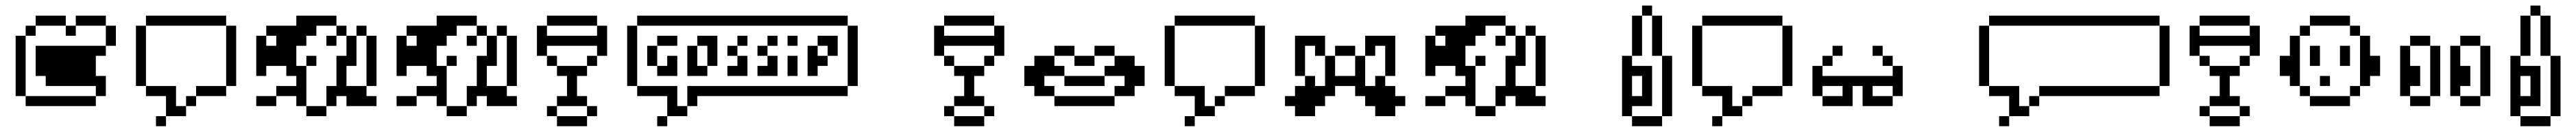

<svg xmlns="http://www.w3.org/2000/svg" viewBox="-20 -377 9178 469"><path d="M321.4 -35.7H71.4V0H321.4ZM321.4 -71.4V-35.7H357.1V-107.1H321.4V-178.6H357.1V-214.3H107.1V-107.1H142.9V-71.4ZM71.4 -35.7V-250H35.7V-35.7ZM71.4 -285.7V-250H107.1V-285.7ZM107.1 -321.4V-285.7H214.3V-321.4ZM214.3 -285.7V-250H250V-285.7ZM250 -321.4V-285.7H357.1V-321.4ZM357.1 -285.7V-214.3H392.9V-285.7Z M535.7 35.7V71.4H571.4V35.7ZM571.4 -35.7V35.7H642.9V0H607.1V-71.4H500V-35.7ZM642.9 -35.7V0H678.6V-35.7ZM678.6 -71.4V-35.7H785.7V-71.4ZM500 -71.4V-285.7H464.3V-71.4ZM500 -321.4V-285.7H785.7V-321.4ZM785.7 -285.7V-71.4H821.4V-285.7Z M892.9 -35.7V0H964.3V-35.7ZM964.3 -71.4V-35.7H1035.7V0H1071.4V-142.9H1035.7V-214.3H1071.4V-250H1107.1V-285.7H1178.6V-321.4H1035.7V-285.7H928.6V-250H964.3V-214.3H928.6V-250H892.9V-107.1H928.6V-142.9H1000V-107.1H1035.7V-71.4ZM1142.9 -71.4V0H1178.6V-35.7H1214.3V0H1321.4V-35.7H1285.7V-71.4H1214.3V-142.9H1250V-250H1214.3V-178.6H1178.6V-71.4ZM1285.7 -250V-71.4H1321.4V-250ZM1285.7 -250V-285.7H1250V-250ZM1214.3 -250V-285.7H1178.6V-250ZM1071.4 -178.6V-142.9H1107.1V-178.6ZM1071.4 0V35.7H1142.9V0ZM1142.9 -250V-214.3H1178.6V-250Z M1392.9 -35.7V0H1464.3V-35.7ZM1464.3 -71.4V-35.7H1535.7V0H1571.4V-142.9H1535.7V-214.3H1571.4V-250H1607.1V-285.7H1678.6V-321.4H1535.7V-285.7H1428.6V-250H1464.3V-214.3H1428.6V-250H1392.9V-107.1H1428.6V-142.9H1500V-107.1H1535.7V-71.4ZM1642.9 -71.4V0H1678.6V-35.7H1714.3V0H1821.4V-35.7H1785.7V-71.4H1714.3V-142.9H1750V-250H1714.3V-178.6H1678.6V-71.4ZM1785.7 -250V-71.4H1821.4V-250ZM1785.7 -250V-285.7H1750V-250ZM1714.3 -250V-285.7H1678.6V-250ZM1571.4 -178.6V-142.9H1607.1V-178.6ZM1571.4 0V35.7H1642.9V0ZM1642.9 -250V-214.3H1678.6V-250Z M1964.3 35.7V0H1928.6V35.7ZM1964.3 35.7V71.4H2071.4V35.7ZM1964.3 -35.7V0H2071.4V-35.7H2035.7V-107.1H2071.4V-142.9H1964.3V-107.1H2000V-35.7ZM2071.4 0V35.7H2107.1V0ZM1964.3 -142.9V-178.6H1928.6V-142.9ZM1928.6 -178.6V-214.3H2107.1V-178.6H2142.9V-285.7H2107.1V-250H1928.6V-285.7H1892.9V-178.6ZM2071.4 -178.6V-142.9H2107.1V-178.6ZM2107.1 -285.7V-321.4H1928.6V-285.7Z M2321.4 35.7V71.4H2357.1V35.7ZM2357.1 -35.7V35.7H2428.6V0H2392.9V-71.4H2250V-35.7ZM2250 -71.4V-285.7H2214.3V-71.4ZM2250 -321.4V-285.7H3000V-321.4ZM3000 -285.7V-71.4H3035.7V-285.7ZM3000 -71.4H2428.6V0H2464.3V-35.7H3000ZM2285.7 -214.3V-142.9H2321.4V-214.3ZM2321.4 -142.9V-107.1H2392.9V-178.6H2357.1V-142.9ZM2321.4 -250V-214.3H2392.9V-250ZM2428.6 -214.3V-107.1H2500V-142.9H2464.3V-214.3ZM2500 -214.3V-142.9H2535.7V-250H2464.3V-214.3ZM2607.1 -250V-214.3H2642.9V-250ZM2571.4 -214.3V-178.6H2607.1V-214.3ZM2607.1 -178.6V-142.9H2571.4V-107.1H2642.9V-178.6ZM2678.6 -142.9V-107.1H2750V-178.6H2714.3V-142.9ZM2714.3 -178.6V-214.3H2678.6V-178.6ZM2714.3 -250V-214.3H2750V-250ZM2785.7 -178.6V-107.1H2821.4V-178.6ZM2785.7 -250V-214.3H2821.4V-250ZM2857.1 -214.3V-107.1H2892.9V-142.9H2928.6V-178.6H2892.9V-214.3ZM2892.9 -250V-214.3H2928.6V-178.6H2964.3V-250Z M3379.3 35.7V0H3343.6V35.7ZM3379.3 35.7V71.4H3486.4V35.7ZM3379.3 -35.7V0H3486.4V-35.7H3450.7V-107.1H3486.4V-142.9H3379.3V-107.1H3415V-35.7ZM3486.4 0V35.7H3522.1V0ZM3379.3 -142.9V-178.6H3343.6V-142.9ZM3343.6 -178.6V-214.3H3522.1V-178.6H3557.9V-285.7H3522.1V-250H3343.6V-285.7H3307.9V-178.6ZM3486.4 -178.6V-142.9H3522.1V-178.6ZM3522.1 -285.7V-321.4H3343.6V-285.7Z M3950.7 -35.7H3736.4V0H3950.7ZM3915 -107.1H3772.1V-71.4H3915ZM3986.4 -107.1V-71.4H3950.7V-35.7H4022.1V-71.4H4057.9V-142.9H4022.1V-178.6H3950.7V-142.9H3915V-107.1ZM3736.4 -35.7V-71.4H3700.7V-107.1H3772.1V-142.9H3736.4V-178.6H3665V-142.9H3629.3V-71.4H3665V-35.7ZM3736.4 -214.3V-178.6H3807.9V-214.3ZM3879.3 -214.3V-178.6H3950.7V-214.3ZM3879.3 -178.6H3807.9V-142.9H3879.3Z M4200.7 35.7V71.4H4236.4V35.7ZM4236.4 -35.7V35.7H4307.9V0H4272.1V-71.4H4165V-35.7ZM4307.9 -35.7V0H4343.6V-35.7ZM4343.6 -71.4V-35.7H4450.7V-71.4ZM4165 -71.4V-285.7H4129.3V-71.4ZM4165 -321.4V-285.7H4450.7V-321.4ZM4450.7 -285.7V-71.4H4486.4V-285.7Z M4736.4 -214.3V-178.6H4807.9V-214.3ZM4700.7 -178.6V-250H4593.6V-107.1H4629.3V-214.3H4665V-178.6ZM4700.7 -178.6V-71.4H4665V-107.1H4629.3V-71.4H4593.6V-35.7H4557.9V0H4593.6V35.7H4665V0H4700.7V-35.7H4736.4V-71.4H4807.9V-35.7H4843.6V0H4879.3V35.7H4950.7V0H4986.4V-35.7H4950.7V-71.4H4915V-107.1H4879.3V-71.4H4843.6V-178.6H4807.9V-107.1H4736.4V-178.6ZM4950.7 -250H4843.6V-178.6H4879.3V-214.3H4915V-107.1H4950.7Z M5057.9 -35.7V0H5129.3V-35.7ZM5129.3 -71.4V-35.7H5200.7V0H5236.4V-142.9H5200.7V-214.3H5236.4V-250H5272.1V-285.7H5343.6V-321.4H5200.7V-285.7H5093.6V-250H5129.3V-214.3H5093.6V-250H5057.9V-107.1H5093.6V-142.9H5165V-107.1H5200.7V-71.4ZM5307.9 -71.4V0H5343.6V-35.7H5379.3V0H5486.4V-35.7H5450.7V-71.4H5379.3V-142.9H5415V-250H5379.3V-178.6H5343.6V-71.4ZM5450.7 -250V-71.4H5486.4V-250ZM5450.7 -250V-285.7H5415V-250ZM5379.3 -250V-285.7H5343.6V-250ZM5236.4 -178.6V-142.9H5272.1V-178.6ZM5236.4 0V35.7H5307.9V0ZM5307.9 -250V-214.3H5343.6V-250Z M5901.4 -178.6V35.7H5937.1V-178.6ZM5901.4 -178.6V-321.4H5865.7V-178.6ZM5901.4 35.7H5794.3V71.4H5901.4ZM5794.3 35.7V0H5865.7V-142.9H5794.3V-178.6H5758.6V35.7ZM5794.3 -321.4V-178.6H5830V-321.4ZM5830 -107.1V-35.7H5794.3V-107.1ZM5865.7 -321.4V-357.1H5830V-321.4Z M6080 35.7V71.4H6115.7V35.7ZM6115.7 -35.7V35.7H6187.1V0H6151.4V-71.4H6044.3V-35.7ZM6187.1 -35.7V0H6222.9V-35.7ZM6222.9 -71.4V-35.7H6330V-71.4ZM6044.3 -71.4V-285.7H6008.6V-71.4ZM6044.3 -321.4V-285.7H6330V-321.4ZM6330 -285.7V-71.4H6365.7V-285.7Z M6651.4 -35.7V-71.4H6722.9V-35.7H6758.6V-142.9H6722.9V-107.1H6472.9V-142.9H6437.1V-35.7H6472.9V-71.4H6544.3V-35.7H6472.9V0H6580V-71.4H6615.7V0H6722.9V-35.7ZM6472.9 -178.6V-142.9H6508.6V-178.6ZM6508.6 -214.3V-178.6H6544.3V-214.3ZM6722.9 -142.9V-178.6H6687.1V-142.9ZM6687.1 -178.6V-214.3H6651.4V-178.6Z M7102.1 35.7V71.4H7137.9V35.7ZM7137.9 -35.7V35.7H7209.3V0H7173.6V-71.4H7066.4V-35.7ZM7209.3 -35.7V0H7245V-35.7ZM7245 -71.4V-35.7H7673.6V-71.4ZM7066.4 -71.4V-285.7H7030.7V-71.4ZM7066.4 -321.4V-285.7H7673.6V-321.4ZM7673.6 -285.7V-71.4H7709.3V-285.7Z M7852.1 35.7V0H7816.4V35.7ZM7852.1 35.7V71.4H7959.3V35.7ZM7852.1 -35.7V0H7959.3V-35.7H7923.6V-107.1H7959.3V-142.9H7852.1V-107.1H7887.9V-35.7ZM7959.3 0V35.7H7995V0ZM7852.1 -142.9V-178.6H7816.4V-142.9ZM7816.4 -178.6V-214.3H7995V-178.6H8030.7V-285.7H7995V-250H7816.4V-285.7H7780.7V-178.6ZM7959.3 -178.6V-142.9H7995V-178.6ZM7995 -285.7V-321.4H7816.4V-285.7Z M8352.1 -35.7H8209.3V0H8352.1ZM8209.3 -35.7V-71.4H8173.6V-35.7ZM8173.6 -71.4V-250H8137.9V-178.6H8102.1V-107.1H8137.9V-71.4ZM8352.1 -71.4V-35.7H8387.9V-71.4ZM8387.9 -250V-71.4H8423.6V-107.1H8459.3V-178.6H8423.6V-250ZM8387.9 -250V-285.7H8352.1V-250ZM8173.6 -285.7V-250H8209.3V-285.7ZM8209.3 -321.4V-285.7H8352.1V-321.4ZM8209.3 -214.3V-142.9H8245V-214.3ZM8316.4 -214.3V-142.9H8352.1V-214.3ZM8245 -107.1V-71.4H8280.7V-107.1Z M8566.4 -35.7V-71.4H8602.1V-142.9H8566.4V-214.3H8530.7V-35.7ZM8566.4 -35.7V0H8637.9V-35.7ZM8566.4 -250V-214.3H8637.9V-250ZM8637.9 -214.3V-35.7H8673.6V-214.3ZM8745 -35.7V-71.4H8780.7V-142.9H8745V-214.3H8709.3V-35.7ZM8745 -35.7V0H8816.4V-35.7ZM8745 -250V-214.3H8816.4V-250ZM8816.4 -214.3V-35.7H8852.1V-214.3Z M9066.4 -178.6V35.7H9102.1V-178.6ZM9066.4 -178.6V-321.4H9030.7V-178.6ZM9066.4 35.7H8959.3V71.4H9066.4ZM8959.3 35.7V0H9030.7V-142.9H8959.3V-178.6H8923.6V35.7ZM8959.3 -321.4V-178.6H8995V-321.4ZM8995 -107.1V-35.7H8959.3V-107.1ZM9030.7 -321.4V-357.1H8995V-321.4Z"/></svg>

Font: Gossip Icons Low Pixel
Style: Regular
Weight: 500
Designer: Deborah Khodanovich
Version: Version 1.001;Glyphs 3.3.1 (3343)